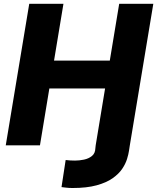

<svg xmlns="http://www.w3.org/2000/svg" viewBox="-20 -747 808 987"><path d="M471.9 0 520.2 -292.3H233.7L185.4 0H9.6L130.3 -727.3H306.1L257.8 -435.4H544.4L592.7 -727.3H768.1L647.4 0L643.1 28.1Q640.6 45.8 633 70.5Q625.4 95.2 608 121.1Q590.6 147 558.8 169.4Q527 191.8 476.7 205.6Q426.5 219.5 352.6 219.5Q334.2 219.5 316.8 217.3Q299.4 215.2 296.2 214.8L317.5 75.6Q326.7 77.1 341.6 77.8Q356.5 78.5 365.8 78.5Q388.1 78.5 411.9 73.5Q435.7 68.5 452.6 54.9Q469.5 41.2 470.2 15.3Z"/></svg>

Font: Inter UI Extra Bold
Style: Italic
Weight: 800
Italic angle: 9.39999°
Designer: Rasmus Andersson
Foundry: rsms
Version: 3.2;8d6f07862